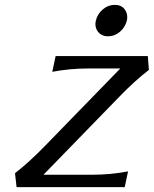

<svg xmlns="http://www.w3.org/2000/svg" viewBox="-20 -767 630 787"><path d="M47.9 0 41.5 -57.1Q98.6 -101.6 160.6 -165L473.1 -486.3H339.4Q267.6 -486.3 194.3 -472.7L208 -537.1H585.9L590.3 -480.5Q532.7 -436 470.7 -372.1L158.2 -50.8H359.9Q433.6 -50.8 504.9 -64.5L491.2 0ZM450.2 -747.1Q477.5 -747.1 491.2 -728.5Q501.5 -714.8 501.5 -697.3Q501.5 -688.5 500 -682.6Q493.2 -655.3 471.7 -636.7Q449.7 -618.2 422.9 -618.2Q396.5 -618.2 381.8 -636.7Q371.1 -650.4 371.1 -668.5Q371.1 -674.3 373 -682.6Q379.4 -710 401.4 -728.5Q423.3 -747.1 450.2 -747.1Z"/></svg>

Font: Classica
Style: Book Oblique
Weight: 400
Italic angle: -12°
Designer: Wojciech Kalinowski "wmk69" (wmk69@o2.pl)
Foundry: Wojciech Kalinowski "wmk69" (wmk69@o2.pl)
Version: Version 2.1.1; 2021-05-14